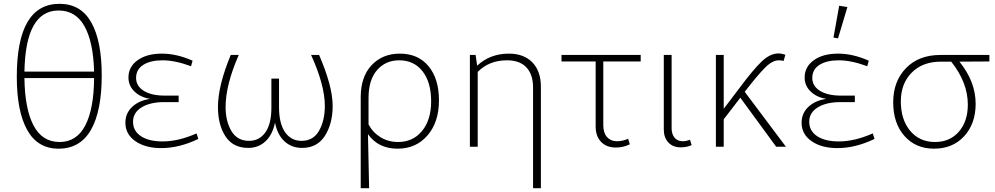

<svg xmlns="http://www.w3.org/2000/svg" viewBox="-20 -769 5212 1006"><path d="M287 10Q177 10 122.5 -88Q68 -186 68 -367Q68 -749 292 -749Q403 -749 458 -652Q513 -555 513 -374Q513 -187 456.5 -88.5Q400 10 287 10ZM287 -714Q114 -714 108 -394H473Q469 -548 423 -631Q377 -714 287 -714ZM292 -25Q382 -25 427 -112Q472 -199 473 -360H108Q110 -199 155.5 -112Q201 -25 292 -25Z M825 7Q741 7 689 -29.5Q637 -66 637 -126Q637 -176 673 -209.5Q709 -243 767 -251Q716 -259 684.5 -289.5Q653 -320 653 -363Q653 -419 701 -453.5Q749 -488 828 -488Q906 -488 989 -451L981 -422Q897 -453 832 -453Q768 -453 730.5 -429Q693 -405 693 -361Q693 -318 733.5 -293Q774 -268 844 -268H916V-234H840Q767 -234 722 -206.5Q677 -179 677 -131Q677 -83 718.5 -55.5Q760 -28 832 -28Q915 -28 1010 -70L1019 -41Q919 7 825 7Z M1402 -357H1442V-207Q1442 -122 1473.5 -76.5Q1505 -31 1560 -31Q1622 -31 1652 -84.5Q1682 -138 1682 -214Q1682 -323 1610 -481H1652Q1723 -317 1723 -214Q1723 -121 1682.5 -57.5Q1642 6 1563 6Q1508 6 1470.5 -28.5Q1433 -63 1421 -127Q1408 -63 1371 -28.5Q1334 6 1281 6Q1201 6 1161.5 -54.5Q1122 -115 1122 -208Q1122 -320 1189 -481H1231Q1162 -324 1162 -208Q1162 -134 1192.5 -82.5Q1223 -31 1285 -31Q1339 -31 1370.5 -75.5Q1402 -120 1402 -205Z M1870 -259Q1870 -367 1927 -427.5Q1984 -488 2075 -488Q2171 -488 2225.5 -422Q2280 -356 2280 -243Q2280 -129 2220 -59.5Q2160 10 2063 10Q1962 10 1908 -66L1914 217H1870ZM1911 -256V-117Q1934 -74 1974.5 -49.5Q2015 -25 2066 -25Q2144 -25 2191.5 -83Q2239 -141 2239 -238Q2239 -338 2194 -395.5Q2149 -453 2072 -453Q2000 -453 1955.5 -401.5Q1911 -350 1911 -256Z M2442 0V-481H2472L2480 -425Q2548 -488 2646 -488Q2725 -488 2769.5 -442Q2814 -396 2814 -315V217H2773V-310Q2773 -379 2738 -416Q2703 -453 2637 -453Q2542 -453 2483 -392V0Z M3207 4Q3158 4 3129.5 -25.5Q3101 -55 3101 -106V-447H2922V-481H3337V-447H3141V-113Q3141 -73 3160.5 -51Q3180 -29 3212 -29Q3243 -29 3271 -42L3280 -13Q3246 4 3207 4Z M3546 3Q3506 3 3482 -22.5Q3458 -48 3458 -91V-481H3499V-97Q3499 -66 3514.5 -47.5Q3530 -29 3557 -29Q3577 -29 3595 -37L3604 -9Q3581 3 3546 3Z M3731 0V-481H3772V-199L3857 -311Q3927 -405 3971 -447Q4015 -489 4059 -489Q4075 -489 4095 -482L4086 -450Q4071 -453 4061 -453Q4027 -453 3988.5 -414.5Q3950 -376 3882 -288L4098 0H4047L3859 -257L3772 -144V0Z M4371 -568 4347 -572 4377 -739 4420 -732ZM4368 7Q4284 7 4232 -29.5Q4180 -66 4180 -126Q4180 -176 4216 -209.5Q4252 -243 4310 -251Q4259 -259 4227.5 -289.5Q4196 -320 4196 -363Q4196 -419 4244 -453.5Q4292 -488 4371 -488Q4449 -488 4532 -451L4524 -422Q4440 -453 4375 -453Q4311 -453 4273.5 -429Q4236 -405 4236 -361Q4236 -318 4276.5 -293Q4317 -268 4387 -268H4459V-234H4383Q4310 -234 4265 -206.5Q4220 -179 4220 -131Q4220 -83 4261.5 -55.5Q4303 -28 4375 -28Q4458 -28 4553 -70L4562 -41Q4462 7 4368 7Z M5092 -225Q5092 -121 5032 -55.5Q4972 10 4874 10Q4778 10 4719 -56.5Q4660 -123 4660 -233Q4660 -343 4727 -412Q4794 -481 4907 -481H5164V-447L5007 -446Q5092 -341 5092 -225ZM4700 -238Q4700 -142 4749 -83.5Q4798 -25 4879 -25Q4957 -25 5004 -79Q5051 -133 5051 -221Q5051 -337 4964 -446H4910Q4814 -446 4757 -388.5Q4700 -331 4700 -238Z"/></svg>

Font: Cantarell Light
Style: Regular
Weight: 300
Designer: Dave Crossland, Nikolaus Waxweiler, Florian Fecher, Jacques Le Bailly, Eben Sorkin, Alexei Vanyashin, Alexios Zavras, Em
Version: Version 0.303